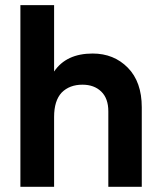

<svg xmlns="http://www.w3.org/2000/svg" viewBox="-20 -720 617 740"><path d="M336.9 -513.7Q418.9 -513.7 472.7 -459Q526.4 -404.3 526.4 -306.6Q526.4 -205.1 526.4 0Q494.1 0 397.5 0Q397.5 -72.3 397.5 -291Q397.5 -340.8 370.1 -367.2Q342.8 -393.6 297.9 -393.6Q248 -393.6 217.8 -363.3Q188.5 -332 188.5 -269.5Q188.5 -179.7 188.5 0Q155.3 0 58.6 0Q58.6 -174.8 58.6 -700.2Q90.8 -700.2 188.5 -700.2Q188.5 -635.7 188.5 -444.3Q235.4 -513.7 336.9 -513.7Z"/></svg>

Font: LeFont
Style: Regular
Weight: 700
Designer: Leryon MEDIA
Version: Version 1.0